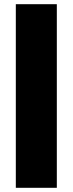

<svg xmlns="http://www.w3.org/2000/svg" viewBox="-20 -790 346 915"><path d="M250.8 -770V105H55.4V-770Z"/></svg>

Font: Unbounded Variable
Style: Regular
Weight: 400
Designer: Luke Prowse, Jean-Baptiste Morizot, Fátima Lázaro, Florian Runge
Foundry: NaN
Version: Version 1.600;FEAKit 1.0